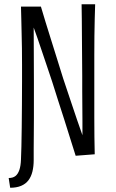

<svg xmlns="http://www.w3.org/2000/svg" viewBox="-20 -735 548 906"><path d="M21 105Q41 105 53 95.5Q65 86 71.5 66.5Q78 47 79 17Q80 -4 81 -43.5Q82 -83 82.5 -134Q83 -185 83.5 -241Q84 -297 84 -351Q84 -391 84 -430Q84 -469 83.5 -506.5Q83 -544 82 -579Q81 -614 80.5 -645.5Q80 -677 79 -704H173Q182 -672 194.5 -632.5Q207 -593 220.5 -549Q234 -505 249 -458Q264 -411 278 -365Q296 -312 312.5 -262Q329 -212 343.5 -170Q358 -128 369 -97Q369 -131 369 -165.5Q369 -200 368.5 -235Q368 -270 368 -305.5Q368 -341 368 -377Q368 -409 367.5 -442.5Q367 -476 367 -509.5Q367 -543 366.5 -577Q366 -611 366 -645.5Q366 -680 365 -715H429Q428 -685 427 -646.5Q426 -608 425.5 -564.5Q425 -521 425 -473.5Q425 -426 425 -376Q425 -327 425 -278Q425 -229 425 -181Q425 -133 425.5 -89Q426 -45 427 -7L337 0Q324 -40 311 -82.5Q298 -125 283.5 -170Q269 -215 254.5 -260Q240 -305 226 -350Q213 -389 200.5 -426Q188 -463 177 -495.5Q166 -528 156.5 -556Q147 -584 139 -605Q139 -552 139.5 -487Q140 -422 140 -349Q140 -306 140 -262.5Q140 -219 140 -177.5Q140 -136 139.5 -99.5Q139 -63 139 -32.5Q139 -2 139 20Q139 50 133 74.5Q127 99 114 116Q101 133 79.5 142Q58 151 28 151Z"/></svg>

Font: Truculenta Light
Style: Regular
Weight: 300
Version: Version 1.002